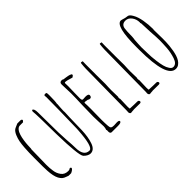

<svg xmlns="http://www.w3.org/2000/svg" viewBox="-18 -1223 1788 1788"><g transform="rotate(-45 875.5 -329.5)"><path d="M146 7Q127 1 113.5 -10Q100 -21 88 -43Q67 -83 63 -158Q61 -192 61 -218V-332Q61 -397 65 -458Q68 -503 74 -534Q80 -565 93 -596Q107 -628 124 -641Q131 -647 151 -655Q164 -660 176 -666H216H219Q220 -665 222 -665L227 -664L231 -661Q234 -658 234 -657Q235 -655 235 -651L222 -636H180Q161 -636 145.5 -617.5Q130 -599 122 -571Q114 -546 109 -512Q104 -478 103 -453Q101 -421 101 -409L99 -404Q99 -348 97 -303L95 -202Q95 -158 101 -121Q106 -81 130 -49Q153 -17 201 -17Q216 -17 226 -26Q241 -26 241 -15Q241 -8 228.5 1.5Q216 11 203 16H170Z M397 -20Q383 -38 375 -121Q367 -204 365 -311Q365 -335 364 -347Q362 -598 356 -644L362 -658Q385 -655 385 -603L388 -338Q388 -310 393 -232Q399 -162 399 -126Q399 -12 474 -12Q520 -12 533 -222L534 -242Q541 -517 541 -649L540 -658Q539 -662 539 -667Q539 -678 556 -678Q568 -678 571 -672Q573 -662 573 -637Q573 -561 567 -535L568 -529Q568 -516 565 -489L563 -449V-439Q564 -435 564 -429Q562 -405 562 -383Q561 -376 561 -361Q559 -266 557 -196Q554 -109 533 -49Q511 15 462 15Q446 15 427.5 4.5Q409 -6 397 -20Z M722 -8V-21Q723 -26 723 -33L719 -37Q727 -58 727 -78Q727 -101 724 -144L722 -210Q722 -260 725 -360Q729 -449 729 -511L727 -571Q725 -598 725 -631Q725 -646 732 -652.5Q739 -659 754 -659Q764 -659 770 -653Q772 -652 799 -649Q824 -646 842 -640Q861 -634 861 -625Q861 -615 842 -605Q785 -624 761 -624L756 -618Q757 -609 757 -575Q757 -532 755 -498Q754 -463 754 -420Q754 -392 768 -392L784 -393Q792 -394 801 -394Q840 -394 840 -376Q840 -365 835 -357.5Q830 -350 820 -350Q805 -350 797 -358L765 -363H760L755 -358V-355Q757 -338 757 -276Q757 -237 756 -205L755 -134Q755 -95 758 -54Q759 -31 768 -23.5Q777 -16 801 -16L819 -17Q828 -18 839 -18Q868 -18 868 -5Q868 13 824 13H742Q724 13 722 -8Z M980 -10Q982 -16 982 -43Q982 -135 985 -316Q988 -496 988 -576L990 -612L993 -642Q993 -649 1000 -649Q1005 -649 1014 -646L1017 -645Q1017 -623 1016 -605V-566V-457Q1017 -409 1017 -348Q1016 -343 1016 -326L1015 -305Q1014 -285 1014 -264Q1014 -241 1015 -222L1016 -179L1013 -171L1014 -172Q1014 -169 1013 -168V-164Q1013 -156 1016 -150L1013 -54V-48Q1013 -31 1014 -28Q1014 -23 1019 -23L1071 -21Q1094 -21 1102.5 -20.5Q1111 -20 1113 -20H1116Q1121 -20 1126 -14.5Q1131 -9 1131 -3Q1131 9 1115 10Q1098 9 1032 9L1034 10Q1024 10 1015 11Q1007 13 997 13Q983 13 980 -10Z M1229 -10Q1231 -16 1231 -43Q1231 -135 1234 -316Q1237 -496 1237 -576L1239 -612L1242 -642Q1242 -649 1249 -649Q1254 -649 1263 -646L1266 -645Q1266 -623 1265 -605V-566V-457Q1266 -409 1266 -348Q1265 -343 1265 -326L1264 -305Q1263 -285 1263 -264Q1263 -241 1264 -222L1265 -179L1262 -171L1263 -172Q1263 -169 1262 -168V-164Q1262 -156 1265 -150L1262 -54V-48Q1262 -31 1263 -28Q1263 -23 1268 -23L1320 -21Q1343 -21 1351.5 -20.5Q1360 -20 1362 -20H1365Q1370 -20 1375 -14.5Q1380 -9 1380 -3Q1380 9 1364 10Q1347 9 1281 9L1283 10Q1273 10 1264 11Q1256 13 1246 13Q1232 13 1229 -10Z M1464 -349V-384Q1464 -663 1536 -663Q1541 -663 1550 -660Q1582 -649 1613 -646Q1632 -642 1651 -607Q1672 -571 1682.5 -512Q1693 -453 1693 -391L1691 -386Q1691 -353 1692 -327L1693 -267Q1693 -216 1689 -175Q1683 -113 1669 -68Q1660 -41 1648.5 -23Q1637 -5 1620 7Q1604 19 1581 19Q1464 19 1464 -349ZM1635 -65Q1654 -121 1658 -179Q1662 -239 1662 -275Q1662 -315 1656 -393Q1651 -480 1651 -511L1647 -519L1649 -524Q1649 -568 1624.5 -600Q1600 -632 1565 -632Q1519 -632 1510 -588Q1508 -573 1506 -545Q1506 -471 1500 -444Q1500 -429 1497 -397L1495 -350Q1495 -328 1496 -311L1497 -271Q1497 -224 1505 -163Q1511 -118 1519 -87Q1527 -56 1542 -34Q1557 -10 1577 -10Q1616 -10 1635 -65Z"/></g></svg>

Font: Amatic SC
Style: Regular
Weight: 400
Designer: Multiple Designers
Foundry: Vernon Adams
Version: Version 2.505